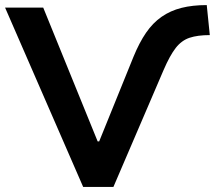

<svg xmlns="http://www.w3.org/2000/svg" viewBox="-25 -735 846 755"><path d="M302 0 -5 -705H145L359 -179H365L500 -512Q523 -568 549.5 -606.5Q576 -645 610.5 -669Q645 -693 688.5 -704Q732 -715 788 -715L800 -597Q752 -597 720.5 -586.5Q689 -576 666 -546.5Q643 -517 618 -459L421 0Z"/></svg>

Font: Nunito Sans 6pt
Style: Bold
Weight: 700
Version: Version 3.101;gftools[0.9.27]